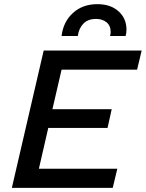

<svg xmlns="http://www.w3.org/2000/svg" viewBox="-20 -903 701 923"><path d="M276 -730Q284 -798 330.5 -840.5Q377 -883 448 -883Q512 -883 550 -848.5Q588 -814 588 -761Q588 -745 584 -730H509Q512 -740 512 -749Q512 -780 492 -796Q472 -812 442 -812Q403 -812 381 -789.5Q359 -767 354 -730ZM37 0 190 -660H661L639 -568H276L232 -378H517L497 -288H212L167 -92H544L522 0Z"/></svg>

Font: Elaine Sans Medium
Style: Italic
Weight: 500
Italic angle: -13°
Designer: Wei Huang
Foundry: Wei Huang
Version: Version 2.001;December 24, 2019;FontCreator 12.0.0.2547 64-b